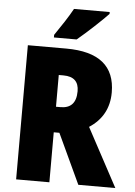

<svg xmlns="http://www.w3.org/2000/svg" viewBox="-61 -973 714 1018"><g transform="rotate(5 296.0 -463.5)"><path d="M481 -917V-927H291C267 -883 231 -829 198 -781V-767H319C371 -810 448 -882 481 -917ZM268 -714H64V0H241V-266H271L395 0H592L425 -311C493 -355 529 -419 529 -503C529 -643 443 -714 268 -714ZM266 -571C322 -571 348 -544 348 -494C348 -430 318 -402 265 -402H241V-571Z"/></g></svg>

Font: Noto Sans Thai Looped Condensed Black
Style: Regular
Weight: 900
Width: 3
Designer: Sasikarn Vongin, Ben Mitchell
Foundry: The Fontpad Ltd
Version: Version 1.001